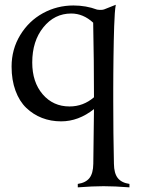

<svg xmlns="http://www.w3.org/2000/svg" viewBox="-20 -514 600 817"><path d="M240.2 2.4Q196.3 2.4 158.7 -12.2Q121.1 -26.9 91.8 -54.9Q62.5 -83 45.9 -128.2Q29.3 -173.3 29.3 -230.5Q29.3 -304.2 65.9 -364.5Q102.5 -424.8 162.6 -457.8Q222.7 -490.7 292.5 -490.7Q346.2 -490.7 393.1 -473.1Q412.6 -470.2 423.3 -474.1L472.7 -493.7Q470.2 -480.5 468.5 -457.3Q466.8 -434.1 465.8 -401.9Q464.8 -369.6 464.1 -339.6Q463.4 -309.6 462.9 -268.3Q462.4 -227.1 462.2 -200.9Q461.9 -174.8 461.9 -135.3Q461.9 -95.7 461.9 -83Q461.9 56.2 464.8 183.1Q465.3 223.6 481.2 243.7Q497.1 263.7 530.8 268.6V283.2Q467.3 278.3 420.9 278.3Q374.5 278.3 311 283.2V268.6Q344.7 263.7 360.6 243.7Q376.5 223.6 377 183.1Q379.4 37.1 379.9 -49.8Q314 2.4 240.2 2.4ZM379.9 -100.1Q379.9 -254.4 376.5 -417.5Q334 -456.5 283.2 -456.5Q211.9 -456.5 164.6 -397.9Q117.2 -339.4 117.2 -248Q117.2 -164.6 161.6 -112.8Q206.1 -61 275.9 -61Q334.5 -61 379.9 -100.1Z"/></svg>

Font: Flanker
Style: Regular
Weight: 400
Designer: Flanker
Foundry: Flanker
Version: Version 2.027